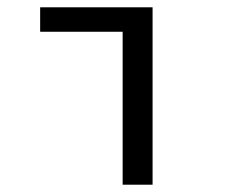

<svg xmlns="http://www.w3.org/2000/svg" viewBox="-20 -506 640 526"><path d="M316 0V-419H90V-486H398V0Z"/></svg>

Font: Source Code Pro
Style: Regular
Weight: 400
Monospace: yes
Designer: Paul D. Hunt, Teo Tuominen
Foundry: Adobe Systems Incorporated
Version: Version 2.030;PS 1.000;hotconv 16.6.51;makeotf.lib2.5.65220